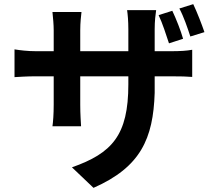

<svg xmlns="http://www.w3.org/2000/svg" viewBox="-20 -829 1040 926"><path d="M966 -674C953 -712 931 -769 912 -809L845 -788C866 -749 884 -696 898 -653L966 -674ZM863 -642C852 -681 830 -737 811 -777L745 -756C764 -716 781 -662 795 -620L863 -642ZM726 -427V-461H800C852 -461 885 -460 907 -458V-589C880 -584 852 -582 799 -582H726V-688C726 -728 730 -759 733 -780H593C596 -760 599 -728 599 -688V-582H367V-682C367 -722 371 -752 373 -771H233C236 -740 239 -711 239 -682V-582H156C111 -582 75 -587 56 -590L50 -591V-457C72 -458 106 -461 156 -461H239V-324C239 -279 236 -240 233 -220H371C370 -240 367 -279 367 -324V-461H599V-422C599 -176 520 -90 327 -22L431 77C658 -23 719 -160 726 -381V-421V-387C726 -400 726 -413 726 -427Z"/></svg>

Font: Glow Sans SC Normal
Style: Bold
Weight: 700
Designer: Ryoko NISHIZUKA (kana, bopomofo & ideographs); Paul D. Hunt (Latin, Greek & Cyrillic); Sandoll Communications, Soo-young
Version: Version 0.93